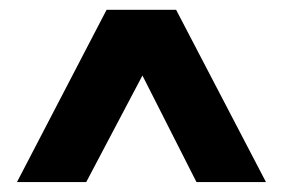

<svg xmlns="http://www.w3.org/2000/svg" viewBox="-20 -680 570 387"><path d="M376 -313 267.1 -527.8 153.8 -313H14.2L194.8 -660.2H335L516.1 -313Z"/></svg>

Font: TitilliumText25L
Style: 999 wt
Weight: 900
Designer: Accademia di Belle Arti di Urbino and others
Foundry: Accademia di Belle Arti di Urbino and others.
Version: Version 25.000